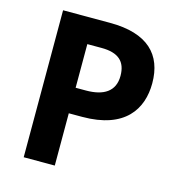

<svg xmlns="http://www.w3.org/2000/svg" viewBox="-106 -808 840 901"><g transform="rotate(15 314.0 -357.0)"><path d="M318 -714H90V0H241V-254H306C514 -254 583 -366 583 -491C583 -630 502 -714 318 -714ZM310 -590C392 -590 430 -556 430 -486C430 -410 376 -378 291 -378H241V-590Z"/></g></svg>

Font: Noto Kufi Arabic
Style: Bold
Weight: 700
Designer: Monotype Design Team, David Williams, Khaled Hosny
Foundry: Google LLC
Version: Version 2.109